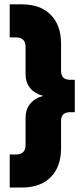

<svg xmlns="http://www.w3.org/2000/svg" viewBox="-20 -710 378 860"><path d="M23.5 -18H51Q94.5 -18 94.5 -60.5V-182.5Q94.5 -219.5 115 -245Q135.5 -270.5 173.5 -280.5Q135.5 -290.5 115 -315.5Q94.5 -340.5 94.5 -377.5V-500Q94.5 -542.5 51 -542.5H23.5V-690.5H78Q161 -690.5 207.2 -643.8Q253.5 -597 253.5 -514V-392Q253.5 -352.5 294.5 -352.5H315V-207.5H294.5Q253.5 -207.5 253.5 -168.5V-46Q253.5 37 207.2 83.5Q161 130 78 130H23.5Z"/></svg>

Font: Overused Grotesk ExtraBold
Style: Regular
Weight: 800
Version: Version 0.004